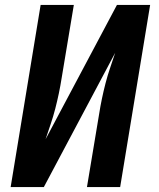

<svg xmlns="http://www.w3.org/2000/svg" viewBox="-20 -755 640 775"><path d="M23 0 144 -735H278L229 -441Q224 -409 217.5 -378Q211 -347 203 -316Q195 -285 184.5 -254Q174 -223 164 -193L452 -735H586L465 0H331L380 -294Q385 -326 391.5 -357Q398 -388 406 -419Q414 -450 424.5 -481Q435 -512 445 -542L157 0Z"/></svg>

Font: Iosevka Curly XBdEx
Style: Italic
Weight: 800
Width: 7
Italic angle: -9°
Monospace: yes
Designer: Belleve Invis
Foundry: Belleve Invis
Version: Version 11.1.0; ttfautohint (v1.8.3)